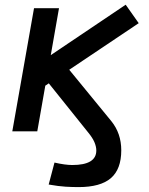

<svg xmlns="http://www.w3.org/2000/svg" viewBox="-20 -552 626 807"><path d="M310.1 234.4Q284.7 234.4 255.6 232.7Q226.6 231 184.6 223.6L209 131.3Q253.9 141.6 283.7 141.6Q384.8 141.6 384.8 80.6Q384.8 64.5 377 45.9Q369.1 27.3 351.1 5.4L185.1 -201.7L170.4 -191.9L136.7 0H31.7L123 -517.6H228L193.4 -320.3L508.3 -532.2L563 -454.6L271 -258.8L447.8 -43Q489.7 8.8 489.7 79.6Q489.7 159.2 446 196.8Q402.3 234.4 310.1 234.4Z"/></svg>

Font: CaskaydiaCove NFP
Style: Italic
Weight: 400
Italic angle: -10°
Designer: Aaron Bell
Foundry: Saja Typeworks
Version: Version 2111.001; VTT 6.35;Nerd Fonts 3.1.1